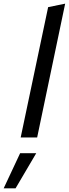

<svg xmlns="http://www.w3.org/2000/svg" viewBox="-98 -751 376 1049"><path d="M0 0ZM258 -731 105 0H15L165 -712ZM12 86H100L-13 278H-78Z"/></svg>

Font: Rosa Sans
Style: Italic
Weight: 400
Italic angle: -12°
Designer: Pentagram / MCKL
Foundry: Pentagram / MCKL
Version: Version 1.005;September 16, 2019;FontCreator 11.5.0.2425 64-